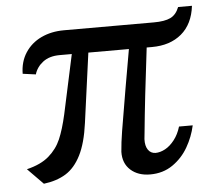

<svg xmlns="http://www.w3.org/2000/svg" viewBox="-47 -645 779 705"><g transform="rotate(-5 343.0 -293.0)"><path d="M29.5 -50Q81.5 -62.5 111.2 -88.2Q141 -114 156 -148.8Q171 -183.5 183.5 -239L230.5 -457H185.5Q148 -457 124.2 -439Q100.5 -421 92.5 -394L44.5 -400.5Q45 -445 66.5 -478Q88 -511 125.2 -528.8Q162.5 -546.5 209.5 -546.5H540.5Q581 -546.5 602.2 -556.8Q623.5 -567 634.5 -595H685.5Q677.5 -528 635.2 -492.5Q593 -457 526 -457H506.5Q483 -266.5 471.5 -146.5L469 -122.5Q468 -97.5 477.8 -83.2Q487.5 -69 505 -68.5Q522.5 -68.5 541 -78.5Q559.5 -88.5 575.2 -108.8Q591 -129 599.5 -157.5H650Q641 -116 619.2 -78.2Q597.5 -40.5 562 -16Q526.5 8.5 479 8.5Q434.5 8.5 407 -16.2Q379.5 -41 380.5 -83.5Q383 -117 389.8 -158.8Q396.5 -200.5 416.5 -317L441 -457H291.5L256.5 -200.5Q246.5 -126.5 224.2 -82.8Q202 -39 168.5 -18.2Q135 2.5 87 8.5Z"/></g></svg>

Font: Merriweather 12pt
Style: Regular
Weight: 400
Designer: Eben Sorkin
Foundry: Eben Sorkin
Version: Version 2.100